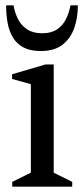

<svg xmlns="http://www.w3.org/2000/svg" viewBox="-20 -702 314 722"><path d="M26.1 0V-18.1L96 -52.6V-385.5L25.4 -405.1V-422.7L151 -459.6H182V-52.6L251.6 -18.1V0ZM133.3 -510.1Q94.1 -510.1 68.5 -523.5Q43 -537 28.5 -561.2Q14 -585.3 8.5 -616.5Q3 -647.6 3 -682H30.9Q35.6 -654.6 47.5 -630.6Q59.4 -606.7 81.8 -591.8Q104.2 -576.9 138.4 -576.9Q172.7 -576.9 194.6 -591.6Q216.4 -606.3 228.3 -630.6Q240.2 -654.9 245 -682H272.8Q272.8 -634.8 258.9 -595.9Q245 -556.9 214.7 -533.5Q184.4 -510.1 133.3 -510.1Z"/></svg>

Font: Ancizar Serif Light
Style: Regular
Weight: 300
Designer: Cesar Puertas, Viviana Monsalve, Julian Moncada, Julian Prieto, Jose Castro, Felipe Aragon, Mariel Hernandez, Sara Alarc
Version: Version 8.100